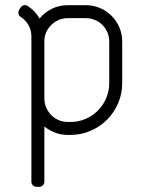

<svg xmlns="http://www.w3.org/2000/svg" viewBox="-20 -520 566 740"><path d="M151 -361.5C151 -373.8 153.4 -385.3 158.2 -396C163.1 -406.7 169.6 -416 177.8 -424C185.9 -432 195.4 -438.3 206.2 -443C217.1 -447.7 228.7 -450 241 -450H311C323.3 -450 335 -447.7 346 -443C357 -438.3 366.6 -431.9 374.8 -423.8C382.9 -415.6 389.3 -406 394 -395C398.7 -384 401 -372.3 401 -360V-200C401 -179.3 397.1 -159.8 389.2 -141.5C381.4 -123.2 370.8 -107.2 357.2 -93.8C343.8 -80.2 328 -69.6 310 -61.8C292 -53.9 272.7 -50 252 -50H241C228.7 -50 217.1 -52.3 206.2 -57C195.4 -61.7 186 -68 178 -76C170 -84 163.6 -93.3 158.8 -104C153.9 -114.7 151.3 -126.2 151 -138.5ZM101 180C101 185.7 102.9 190.4 106.8 194.2C110.6 198.1 115.3 200 121 200H131C136.7 200 141.4 198.1 145.2 194.2C149.1 190.4 151 185.7 151 180V-32.5C163.3 -22.5 177.1 -14.6 192.2 -8.8C207.4 -2.9 223.7 0 241 0H251C278.7 0 304.7 -5.2 329 -15.8C353.3 -26.2 374.5 -40.5 392.5 -58.5C410.5 -76.5 424.8 -97.7 435.2 -122C445.8 -146.3 451 -172.3 451 -200V-360C451 -379.3 447.3 -397.5 440 -414.5C432.7 -431.5 422.7 -446.3 410 -459C397.3 -471.7 382.5 -481.7 365.5 -489C348.5 -496.3 330.3 -500 311 -500H241C219 -500 198.7 -495.4 180 -486.2C161.3 -477.1 145.5 -464.5 132.5 -448.5C121.5 -468.2 106.5 -484.2 87.5 -496.5C82.8 -499.8 77.8 -500.9 72.2 -499.8C66.8 -498.6 62.5 -495.7 59.5 -491L54 -482.5C51.3 -477.8 50.4 -472.9 51.2 -467.8C52.1 -462.6 54.8 -458.3 59.5 -455C72.2 -447 82.2 -436.4 89.8 -423.2C97.2 -410.1 101 -395.5 101 -379.5Z"/></svg>

Font: lerotica
Style: Regular
Weight: 400
Designer: defharo
Foundry: deFharo
Version: Version 1.001 2011